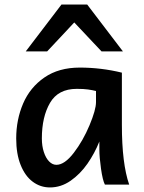

<svg xmlns="http://www.w3.org/2000/svg" viewBox="-20 -801 625 833"><path d="M411.1 -152.8V-187Q390.6 -135.7 359.4 -90.8Q328.1 -45.9 286.4 -16.8Q244.6 12.2 196.8 12.2Q155.3 12.2 122.1 -12.5Q88.9 -37.1 69.6 -85.2Q50.3 -133.3 50.3 -200.2Q50.3 -281.7 80.3 -351.8Q110.4 -421.9 172.6 -464.8Q234.9 -507.8 326.2 -507.8Q418.5 -507.8 508.8 -485.8V-258.8Q508.8 -91.3 540.5 0H435.1Q425.3 -19 418.2 -69.1Q411.1 -119.1 411.1 -152.8ZM313 -415.5Q232.4 -415.5 197 -354.7Q161.6 -293.9 161.6 -200.2Q161.6 -167.5 170.2 -141.4Q178.7 -115.2 193.1 -100.6Q207.5 -85.9 224.6 -85.9Q260.3 -85.9 300.3 -138.2Q340.3 -190.4 368.4 -257.6Q396.5 -324.7 396.5 -357.9V-406.2Q380.4 -410.2 361.8 -412.8Q343.3 -415.5 313 -415.5ZM91.8 -578.1 246.6 -781.2H358.4L513.2 -578.1H420.4L302.2 -703.6L184.6 -578.1Z"/></svg>

Font: Lesson One Medium
Style: Regular
Weight: 500
Designer: But Ko, Victor Gaultney, Annie Olsen, Julie Remington, Don Collingsworth, Eric Hays, Becca Hirsbrunner
Version: Version 1.100